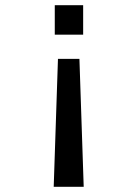

<svg xmlns="http://www.w3.org/2000/svg" viewBox="-20 -520 540 740"><path d="M286.1 -293.1 302.6 200H187L203.4 -293.1ZM300.5 -386.4H191.1V-500H300.5Z"/></svg>

Font: Trispace Thin
Style: Regular
Weight: 100
Designer: Tyler Finck
Foundry: Etcetera Type Company
Version: Version 1.210